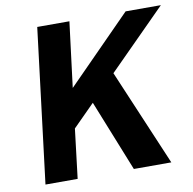

<svg xmlns="http://www.w3.org/2000/svg" viewBox="-79 -779 863 858"><g transform="rotate(-10 353.0 -350.0)"><path d="M59 0 145 -700H291L254 -404L546 -700H706L232 -224L205 0ZM460 0 324 -340 439 -450 630 0Z"/></g></svg>

Font: Inclusive Sans
Style: Bold Italic
Weight: 700
Italic angle: -7°
Designer: Olivia King
Foundry: Olivia King
Version: Version 2.004